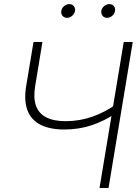

<svg xmlns="http://www.w3.org/2000/svg" viewBox="-20 -937 689 957"><path d="M300.8 -291.5Q228.5 -291.5 181.9 -315.2Q135.3 -338.9 116.9 -387.2Q98.6 -435.5 110.4 -507.8L147 -727.5H191.4L155.3 -507.8Q145.5 -448.7 159.4 -409.9Q173.3 -371.1 210.4 -352.1Q247.6 -333 307.1 -333Q377 -333 441.2 -355.7Q505.4 -378.4 562 -419.4L553.7 -370.6Q499.5 -333.5 436 -312.5Q372.6 -291.5 300.8 -291.5ZM476.1 0 596.7 -727.5H641.6L521 0ZM513.7 -848.1Q499.5 -848.1 491.2 -858.4Q482.9 -868.7 484.9 -882.8Q487.3 -897 499.3 -906.7Q511.2 -916.5 524.9 -916.5Q539.6 -916.5 547.6 -906.7Q555.7 -897 553.2 -882.8Q551.3 -868.7 539.6 -858.4Q527.8 -848.1 513.7 -848.1ZM314 -848.1Q299.8 -848.1 291.5 -858.4Q283.2 -868.7 285.6 -882.8Q287.6 -897 299.6 -906.7Q311.5 -916.5 325.7 -916.5Q339.8 -916.5 347.9 -906.7Q356 -897 354 -882.8Q351.6 -868.7 339.8 -858.4Q328.1 -848.1 314 -848.1Z"/></svg>

Font: Inter 28pt ExtraLight
Style: Italic
Weight: 250
Italic angle: -9.3988°
Designer: Rasmus Andersson
Foundry: rsms
Version: Version 4.001;git-66647c0bb